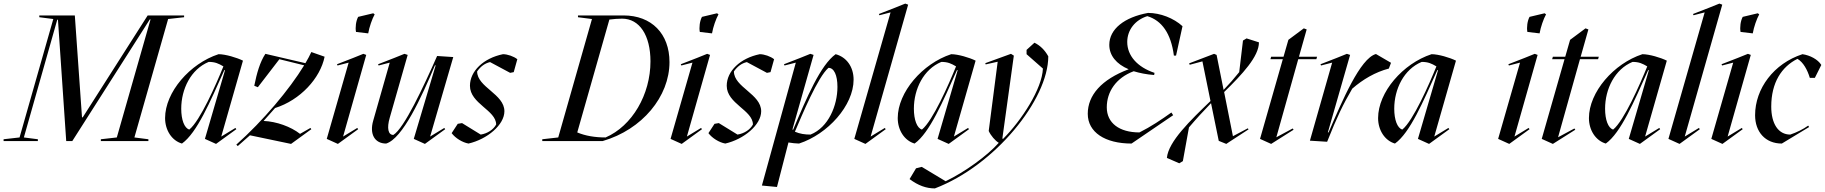

<svg xmlns="http://www.w3.org/2000/svg" viewBox="-73 -786 10170 1070"><path d="M-53 0H138V-10L60 -20L246 -676H250L296 0H330L762 -678H766L578 -20L489 -10V0H754V-10L676 -20L864 -680L953 -690V-700H750L388 -132H384L344 -700H146V-690L224 -680L36 -20L-53 -10Z M1131 16 1244 -66 1239 -73 1160 -25 1281 -448C1247 -465 1183 -484 1145 -484C985 -432 847 -272 847 -128C847 -60 885 -2 941 14C1025 -46 1098 -219 1177 -395H1181L1069 -12ZM982 -64C954 -72 937 -119 937 -180C937 -290 991 -400 1090 -441C1126 -441 1145 -432 1172 -416C1132 -317 1042 -112 982 -64Z M1244 20 1252 28 1320 -32 1549 16 1662 -66 1657 -73 1599 -40C1548 -80 1468 -109 1396 -112L1460 -184C1600 -228 1712 -350 1736 -470L1662 -496C1653 -476 1642 -456 1629 -434L1406 -486C1376 -441 1358 -378 1344 -308L1364 -300L1484 -456L1622 -422C1539 -286 1394 -114 1244 20Z M1810 16 1923 -66 1918 -73 1839 -25 1968 -480 1952 -486 1895 -463 1805 -428 1808 -421 1870 -437 1748 -12ZM1911 -608 1979 -600C1985 -635 2001 -681 2015 -706L2007 -712L1923 -692C1911 -670 1906 -633 1911 -608Z M2295 16 2408 -66 2403 -73 2324 -25 2453 -468 2363 -474C2287 -302 2179 -70 2119 -34C2090 -34 2082 -72 2099 -130L2199 -480L2181 -486L2124 -463L2034 -428L2037 -421L2099 -437L2007 -114C1985 -39 2015 14 2079 14C2171 -14 2275 -242 2351 -422H2355L2233 -12Z M2538 14C2642 -10 2738 -90 2738 -166C2738 -262 2586 -300 2586 -388C2605 -415 2628 -433 2658 -440L2770 -380L2790 -384L2810 -456C2790 -472 2755 -484 2730 -484C2622 -462 2546 -390 2546 -308C2546 -208 2692 -172 2692 -92C2677 -64 2644 -42 2606 -36L2502 -100L2478 -96L2444 -44C2465 -16 2504 8 2538 14Z M3286 0C3506 -64 3658 -248 3658 -440C3658 -598 3558 -700 3402 -700H3148V-690L3226 -680L3038 -20L2949 -10V0ZM3144 -48 3323 -677C3346 -680 3371 -682 3394 -682C3491 -682 3552 -589 3552 -444C3552 -259 3450 -84 3302 -20C3242 -20 3189 -29 3144 -48Z M3726 16 3839 -66 3834 -73 3755 -25 3884 -480 3868 -486 3811 -463 3721 -428 3724 -421 3786 -437 3664 -12ZM3827 -608 3895 -600C3901 -635 3917 -681 3931 -706L3923 -712L3839 -692C3827 -670 3822 -633 3827 -608Z M3969 14C4073 -10 4169 -90 4169 -166C4169 -262 4017 -300 4017 -388C4036 -415 4059 -433 4089 -440L4201 -380L4221 -384L4241 -456C4221 -472 4186 -484 4161 -484C4053 -462 3977 -390 3977 -308C3977 -208 4123 -172 4123 -92C4108 -64 4075 -42 4037 -36L3933 -100L3909 -96L3875 -44C3896 -16 3935 8 3969 14Z M4347 -63 4343 -64 4461 -480 4443 -486 4386 -463 4296 -428 4299 -421 4362 -437 4173 248 4257 256 4321 8C4339 11 4364 14 4380 14C4540 -38 4684 -198 4684 -342C4684 -414 4644 -468 4584 -484C4500 -424 4423 -243 4347 -63ZM4357 -52C4397 -146 4484 -356 4544 -408C4575 -408 4594 -367 4594 -302C4594 -198 4544 -76 4444 -36C4412 -36 4385 -40 4357 -52Z M4750 16 4863 -66 4858 -73 4779 -25 4988 -760 4972 -766 4915 -743 4825 -708 4828 -701 4890 -717 4688 -12Z M5214 16 5327 -66 5322 -73 5243 -25 5364 -448C5330 -465 5266 -484 5228 -484C5068 -432 4930 -272 4930 -128C4930 -60 4968 -2 5024 14C5108 -46 5181 -219 5260 -395H5264L5152 -12ZM5065 -64C5037 -72 5020 -119 5020 -180C5020 -290 5074 -400 5173 -441C5209 -441 5228 -432 5255 -416C5215 -317 5125 -112 5065 -64Z M5137 264C5473 136 5769 -232 5769 -472C5749 -508 5724 -532 5692 -548L5648 -508V-484L5739 -404C5735 -292 5621 -116 5517 -12L5513 -14L5577 -476L5561 -486L5418 -434L5420 -427L5487 -442L5437 -56C5449 -30 5473 -2 5493 10C5429 82 5305 172 5197 224L5064 144L5032 152L4996 212C5044 248 5089 264 5137 264Z M6233 14 6465 -144 6455 -159C6399 -119 6341 -80 6277 -48C6165 -48 6095 -100 6095 -188C6095 -274 6146 -352 6245 -389C6278 -379 6316 -371 6359 -368L6361 -380C6265 -412 6209 -476 6209 -552C6209 -619 6253 -675 6321 -696C6401 -672 6453 -600 6469 -476H6481L6517 -640C6468 -685 6393 -714 6325 -714C6193 -690 6109 -624 6109 -536C6109 -477 6148 -429 6217 -400C6065 -343 5989 -255 5989 -152C5989 -49 6085 14 6233 14Z M6761 16 6779 4 6885 -65 6881 -71 6798 -27 6749 -273C6850 -372 6943 -471 6943 -550L6874 -572L6854 -560L6833 -384C6805 -349 6777 -317 6746 -285L6707 -480L6693 -486L6554 -433L6557 -425L6628 -444L6673 -223C6561 -115 6438 3 6430 94L6499 124L6519 112L6553 -76C6592 -122 6634 -168 6676 -211L6719 -1Z M7011 16 7136 -63 7131 -70 7040 -21 7162 -456H7263L7267 -470H7166L7209 -622L7193 -628L7107 -564L7080 -470H7011L7007 -456H7076L6949 -12Z M7323 4C7379 -136 7411 -203 7463 -292C7523 -344 7591 -384 7667 -404L7679 -436L7595 -485C7507 -461 7407 -224 7331 -48H7327L7451 -480L7433 -486L7376 -463L7286 -428L7289 -421L7351 -437L7227 -2Z M7891 16 8004 -66 7999 -73 7920 -25 8041 -448C8007 -465 7943 -484 7905 -484C7745 -432 7607 -272 7607 -128C7607 -60 7645 -2 7701 14C7785 -46 7858 -219 7937 -395H7941L7829 -12ZM7742 -64C7714 -72 7697 -119 7697 -180C7697 -290 7751 -400 7850 -441C7886 -441 7905 -432 7932 -416C7892 -317 7802 -112 7742 -64Z M8338 16 8451 -66 8446 -73 8367 -25 8496 -480 8480 -486 8423 -463 8333 -428 8336 -421 8398 -437 8276 -12ZM8439 -608 8507 -600C8513 -635 8529 -681 8543 -706L8535 -712L8451 -692C8439 -670 8434 -633 8439 -608Z M8581 16 8706 -63 8701 -70 8610 -21 8732 -456H8833L8837 -470H8736L8779 -622L8763 -628L8677 -564L8650 -470H8581L8577 -456H8646L8519 -12Z M9066 16 9179 -66 9174 -73 9095 -25 9216 -448C9182 -465 9118 -484 9080 -484C8920 -432 8782 -272 8782 -128C8782 -60 8820 -2 8876 14C8960 -46 9033 -219 9112 -395H9116L9004 -12ZM8917 -64C8889 -72 8872 -119 8872 -180C8872 -290 8926 -400 9025 -441C9061 -441 9080 -432 9107 -416C9067 -317 8977 -112 8917 -64Z M9287 16 9400 -66 9395 -73 9316 -25 9525 -760 9509 -766 9452 -743 9362 -708 9365 -701 9427 -717 9225 -12Z M9526 16 9639 -66 9634 -73 9555 -25 9684 -480 9668 -486 9611 -463 9521 -428 9524 -421 9586 -437 9464 -12ZM9627 -608 9695 -600C9701 -635 9717 -681 9731 -706L9723 -712L9639 -692C9627 -670 9622 -633 9627 -608Z M9857 14 10009 -78 10004 -86C9976 -66 9940 -48 9904 -36C9837 -36 9798 -97 9798 -192C9798 -326 9856 -414 9944 -458C9976 -440 10000 -396 10013 -352H10041L10077 -424C10058 -455 10014 -478 9972 -484C9812 -432 9708 -292 9708 -144C9708 -51 9765 14 9857 14Z"/></svg>

Font: Mazius Display Extra italic
Style: Regular
Weight: 400
Italic angle: -17°
Designer: Alberto Casagrande & Collletttivo
Foundry: Collletttivo
Version: Version 2.000;Glyphs 3.2 (3217)